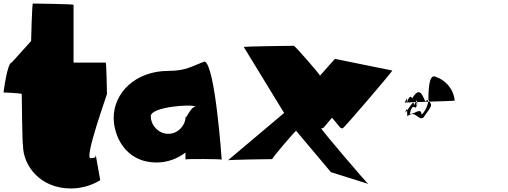

<svg xmlns="http://www.w3.org/2000/svg" viewBox="-75 -900 2875 1086"><path d="M438 -5C399 -1 530 -363 530 -368C530 -373 527 -546 523 -546H341V-873C341 -877 116 -880 111 -880C106 -880 101 -672 101 -668L-9 -546C-34 -546 -55 -377 -55 -377C-55 -377 48 -373 48 -368C48 -363 51 -79 55 -79C55 35 150 166 326 166C401 166 461 139 492 119C493 119 466 -21 467 -21C457 -16 483 -9 438 -5Z M1179 3C1179 3 1142 -536 1082 -552C1018 -529 978 -499 878 -499C690 -499 568 -374 568 -233C568 -138 629 19 811 19C872 19 928 -2 974 -37V2C974 -2 1179 -1 1179 3ZM778 -243C778 -296 1011 -313 1032 -297C1001 -297 975 -215 975 -243C975 -190 931 -143 877 -143C823 -143 778 -190 778 -243Z M2008 140C2006 144 1735 -174 1742 -174C1749 -174 1756 -177 1758 -181C1758 -181 1779 -206 1803 -234C1827 -206 1847 -181 1847 -181C1849 -177 1856 -174 1863 -174C1870 -174 2146 -497 2144 -501L1820 -567C1848 -600 1735 -472 1735 -472C1737 -476 1594 -641 1587 -641C1580 -641 1306 -638 1304 -634L1532 -261L1214 7C1212 3 1465 0 1465 0C1458 0 1598 -164 1600 -160C1600 -160 1769 41 1797 74Z M2497 -331C2494 -328 2210 -322 2214 -319C2239 -374 2222 -316 2225 -318C2246 -377 2256 -343 2256 -343C2302 -421 2317 -350 2331 -326C2366 -361 2336 -268 2309 -252C2308 -298 2263 -248 2243 -257C2258 -319 2271 -286 2278 -292C2302 -353 2281 -300 2278 -304C2296 -367 2269 -306 2266 -304C2270 -349 2233 -277 2217 -262C2233 -316 2225 -248 2230 -243C2275 -280 2289 -217 2319 -234C2377 -314 2368 -301 2348 -336C2349 -430 2358 -484 2393 -464C2437 -450 2490 -403 2497 -331Z"/></svg>

Font: PlasticEraser
Style: Regular
Weight: 400
Foundry: Cannot Into Space Fonts
Version: Version 0.43